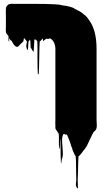

<svg xmlns="http://www.w3.org/2000/svg" viewBox="-20 -592 584 1040"><path d="M503 57Q503 67 504 79Q505 91 503 102Q503 100 502 103.5Q501 107 502 106Q500 110 499 111Q498 113 496 115Q495 116 494 117Q493 118 492 119Q492 119 491.5 119.5Q491 120 490 120Q489 121 488 122Q487 123 486 125Q486 126 485.5 126.5Q485 127 485 127Q484 128 484 128.5Q484 129 484 129Q482 134 481 135Q480 135 480 135.5Q480 136 480 136Q477 143 474 149Q471 155 467 163Q463 171 459 180.5Q455 190 450 199Q446 206 441.5 212Q437 218 432 224Q428 229 423.5 235.5Q419 242 414 247Q412 250 409 252Q407 253 405 255Q404 270 403.5 294Q403 318 402.5 342.5Q402 367 401 382Q401 389 401.5 402Q402 415 402 423.5Q402 432 397 426Q389 415 391.5 399.5Q394 384 393 370Q392 347 392 311.5Q392 276 390 254Q386 250 383.5 244Q381 238 379 234L373 220Q372 218 372 216Q372 214 371 213Q370 210 369 206.5Q368 203 366 200L363 189Q359 178 355 166.5Q351 155 346 145Q345 143 345 142Q345 141 344 140Q342 136 340 134Q340 136 338 140Q338 140 335 137Q333 136 330.5 135Q328 134 326 133Q325 133 323 135Q315 150 316.5 176Q318 202 320 228.5Q322 255 315 270Q314 276 312.5 287Q311 298 310 292Q309 277 308.5 252Q308 227 308 202.5Q308 178 306 163Q305 157 305 166Q305 175 305 188Q305 201 304.5 210Q304 219 302 213Q298 193 299 172.5Q300 152 298 132Q297 132 292.5 124Q288 116 287 116Q286 114 284.5 111.5Q283 109 281 106Q281 105 280.5 104Q280 103 280 102V88Q279 80 279.5 72Q280 64 280 57V-331Q279 -348 271 -365L265 -373Q265 -373 265 -373.5Q265 -374 264 -374Q260 -379 252 -384Q249 -384 245.5 -382.5Q242 -381 238 -381Q236 -381 232 -383L222 -376Q220 -374 218 -373Q215 -367 214 -369Q213 -372 212.5 -376Q212 -380 212 -384Q208 -380 204.5 -376Q201 -372 199 -370Q198 -370 198 -369.5Q198 -369 197 -369L195 -367Q194 -356 193.5 -332Q193 -308 192.5 -280.5Q192 -253 191.5 -229Q191 -205 190 -194Q190 -193 188 -190.5Q186 -188 185 -189Q184 -200 183.5 -225Q183 -250 183 -279Q183 -308 183 -333Q183 -358 182 -369Q181 -370 180 -371Q179 -372 178 -373L173 -378H170Q166 -378 166 -378Q165 -362 164.5 -344.5Q164 -327 162 -310Q162 -309 161 -311.5Q160 -314 158 -315Q156 -319 154 -321Q154 -322 150 -328.5Q146 -335 146 -335Q145 -346 145 -357Q145 -368 143 -378Q143 -377 140 -374Q140 -373 138 -371Q138 -371 137.5 -370.5Q137 -370 136 -370Q136 -370 135.5 -370Q135 -370 135 -369Q133 -357 133 -345Q133 -333 130 -321Q130 -320 128 -322Q126 -324 126 -325Q121 -340 122.5 -348Q124 -356 125.5 -362Q127 -368 119 -376L110 -386Q110 -382 107 -370Q106 -367 101.5 -363Q97 -359 95 -357Q89 -351 81 -342.5Q73 -334 63 -342Q56 -347 51.5 -355.5Q47 -364 42 -372Q38 -372 35 -377Q34 -379 33.5 -381.5Q33 -384 31 -383Q29 -379 29.5 -371Q30 -363 28 -367Q25 -374 26 -382.5Q27 -391 25 -399L24 -400Q23 -402 21 -403Q19 -404 19 -404Q18 -405 18 -405.5Q18 -406 17 -407Q16 -408 14 -412Q14 -413 13.5 -413.5Q13 -414 13 -415Q13 -416 12.5 -417Q12 -418 12 -419Q11 -427 11.5 -434Q12 -441 12 -448V-504Q12 -513 11.5 -524Q11 -535 12 -545Q12 -554 18 -561Q19 -562 20 -563Q21 -564 22 -565Q26 -569 35 -571Q40 -572 46.5 -571.5Q53 -571 59 -571H135Q149 -571 174 -571Q199 -571 228 -570.5Q257 -570 281.5 -568.5Q306 -567 318 -563Q329 -562 340 -560Q351 -558 361 -555Q379 -550 385 -544Q389 -543 392.5 -541Q396 -539 399 -537Q405 -534 411 -531Q417 -528 422 -524L433 -515Q449 -504 458 -489Q462 -485 464 -481Q503 -427 503 -327Z"/></svg>

Font: Rubik Wet Paint
Style: Regular
Weight: 400
Designer: Hubert and Fischer, NaN
Foundry: Hubert and Fischer, NaN
Version: Version 2.200